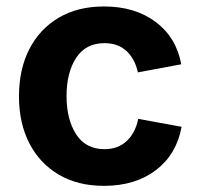

<svg xmlns="http://www.w3.org/2000/svg" viewBox="-20 -573 628 603"><path d="M306.6 10.7Q224.1 10.7 164.3 -24.7Q104.5 -60.1 72 -123.3Q39.6 -186.5 39.6 -270.5Q39.6 -355 72 -418.5Q104.5 -481.9 164.3 -517.3Q224.1 -552.7 306.6 -552.7Q403.8 -552.7 468.8 -504.2Q533.7 -455.6 549.3 -371.1L413.1 -345.7Q403.8 -388.2 377.2 -412.8Q350.6 -437.5 308.1 -437.5Q249.5 -437.5 219.2 -391.4Q189 -345.2 189 -271Q189 -197.8 219.2 -151.1Q249.5 -104.5 308.1 -104.5Q350.6 -104.5 377.9 -130.1Q405.3 -155.8 414.1 -199.7L550.3 -174.8Q534.7 -88.4 469.7 -38.8Q404.8 10.7 306.6 10.7Z"/></svg>

Font: Inter
Style: Bold
Weight: 700
Designer: Rasmus Andersson
Foundry: rsms
Version: Version 4.001;git-9221beed3